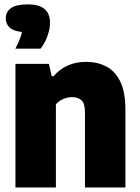

<svg xmlns="http://www.w3.org/2000/svg" viewBox="-20 -832 622 852"><path d="M48.5 0V-548.5H197L209.5 -493.5H217.5Q272 -557.5 363 -557.5Q412.5 -557.5 452 -536.8Q491.5 -516 514 -469.5Q536.5 -423 536.5 -346.5V0H357V-334Q357 -372.5 341.8 -386.8Q326.5 -401 300.5 -401Q280.5 -401 260.8 -392.8Q241 -384.5 228 -369V0ZM48 -616Q71.5 -660.5 77.5 -690Q39.5 -694 22.5 -710Q5.5 -726 5.5 -751Q5.5 -779.5 28.8 -796Q52 -812.5 103.5 -812.5Q155 -812.5 178.5 -791.2Q202 -770 202 -731Q202 -702.5 190 -670.5Q178 -638.5 160 -616Z"/></svg>

Font: Encode Sans SmCnd XBd
Style: Regular
Weight: 800
Width: 4
Designer: Multiple Designers
Foundry: Impallari Type
Version: Version 3.002; ttfautohint (v1.8.3) -l 8 -r 50 -G 200 -x 14 